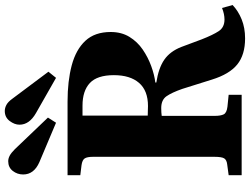

<svg xmlns="http://www.w3.org/2000/svg" viewBox="-138 -868 1020 783"><g transform="rotate(-90 371.5 -476.0)"><path d="M607 14Q540 14 500.5 -18Q461 -50 439 -121L401 -242Q386 -285 371 -306.5Q356 -328 323 -328Q304 -328 291 -326V-109Q291 -86 297 -73.5Q303 -61 328 -58L377 -53V0H49V-53L93 -59Q111 -61 117.5 -71Q124 -81 124 -111V-606Q124 -630 117.5 -640Q111 -650 90 -653L49 -658V-710H349Q433 -710 497 -693Q561 -676 597 -637.5Q633 -599 633 -534Q633 -490 613 -457.5Q593 -425 561.5 -403.5Q530 -382 494.5 -369Q459 -356 427 -352V-348Q486 -339 520 -315.5Q554 -292 572 -246L603 -163Q621 -117 636.5 -93.5Q652 -70 684 -70Q706 -70 731 -80L743 -37Q719 -14 684.5 0Q650 14 607 14ZM331 -382Q394 -382 425.5 -418.5Q457 -455 457 -521Q457 -589 425 -619Q393 -649 333 -649H292V-383Q304 -383 313.5 -382.5Q323 -382 331 -382ZM446 -757 302 -839Q255 -866 255 -906Q255 -926 270 -946Q285 -966 311 -966Q323 -966 335.5 -959.5Q348 -953 361 -935L471 -788ZM263 -757 102 -825Q52 -847 52 -891Q52 -915 66.5 -933.5Q81 -952 106 -952Q117 -952 128.5 -946Q140 -940 155 -925L284 -790Z"/></g></svg>

Font: Literata 36pt
Style: Bold
Weight: 700
Designer: Latin by Veronika Burian and Jose Scaglione. Greek by Irene Vlachou. Cyrillic by Vera Evstafieva.
Foundry: TypeTogether
Version: Version 3.002